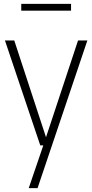

<svg xmlns="http://www.w3.org/2000/svg" viewBox="-20 -749 475 989"><path d="M382 -540.5H430L173.5 220H128L203 0H187.5L5.5 -540.5H53.5L217 -42ZM89.5 -694V-729H346V-694Z"/></svg>

Font: Encode Sans Condensed ExLight
Style: Regular
Weight: 275
Width: 3
Designer: Multiple Designers
Foundry: Impallari Type
Version: Version 2.000